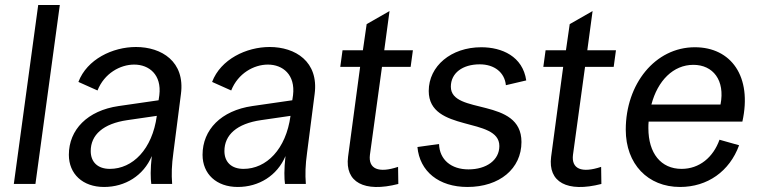

<svg xmlns="http://www.w3.org/2000/svg" viewBox="-20 -732 3013 764"><path d="M35 0H121L218 -712H132Z M394 12C478 12 551 -33 584 -111C578 -58 579 -21 582 0H665C662 -40 663 -74 670 -125L700 -358C717 -487 623 -545 521 -545C428 -545 326 -496 292 -406L368 -372C395 -440 458 -475 514 -475C573 -475 624 -435 614 -353L611 -333L452 -310C328 -292 254 -216 254 -116C254 -40 309 12 394 12ZM341 -131C341 -195 390 -240 487 -254L604 -271C586 -138 508 -60 417 -60C369 -60 341 -87 341 -131Z M926 12C1010 12 1083 -33 1116 -111C1110 -58 1111 -21 1114 0H1197C1194 -40 1195 -74 1202 -125L1232 -358C1249 -487 1155 -545 1053 -545C960 -545 858 -496 824 -406L900 -372C927 -440 990 -475 1046 -475C1105 -475 1156 -435 1146 -353L1143 -333L984 -310C860 -292 786 -216 786 -116C786 -40 841 12 926 12ZM873 -131C873 -195 922 -240 1019 -254L1136 -271C1118 -138 1040 -60 949 -60C901 -60 873 -87 873 -131Z M1565 0 1564 -68C1486 -42 1445 -60 1452 -116L1500 -466H1614L1623 -532H1509L1530 -688L1439 -636L1424 -532H1343L1334 -466H1413L1365 -108C1352 -7 1429 35 1565 0Z M1840 12C1968 12 2055 -61 2055 -167C2055 -347 1774 -273 1774 -387C1774 -441 1820 -476 1889 -476C1947 -476 1988 -444 1993 -393L2074 -412C2060 -508 1977 -544 1895 -544C1775 -544 1686 -469 1686 -370C1686 -203 1967 -269 1967 -151C1967 -95 1916 -58 1844 -58C1776 -58 1729 -96 1727 -159L1641 -147C1650 -50 1726 12 1840 12Z M2373 0 2372 -68C2294 -42 2253 -60 2260 -116L2308 -466H2422L2431 -532H2317L2338 -688L2247 -636L2232 -532H2151L2142 -466H2221L2173 -108C2160 -7 2237 35 2373 0Z M2686 12C2795 12 2883 -50 2921 -154L2843 -176C2818 -106 2763 -60 2692 -60C2610 -60 2560 -122 2560 -222C2560 -231 2560 -239 2561 -248H2934C2974 -428 2889 -544 2745 -544C2587 -544 2470 -398 2470 -216C2470 -79 2558 12 2686 12ZM2572 -316C2597 -411 2659 -474 2739 -474C2817 -474 2866 -413 2847 -316Z"/></svg>

Font: Ronzino Oblique
Style: Italic
Weight: 400
Italic angle: -8°
Designer: Nunzio Mazzaferro
Foundry: Collletttivo
Version: Version 1.000;Glyphs 3.3 (3337)